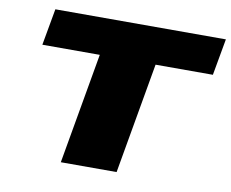

<svg xmlns="http://www.w3.org/2000/svg" viewBox="-75 -770 1042 866"><g transform="rotate(10 446.0 -337.5)"><path d="M255 0H510.5L599.5 -507.5H862L892 -675H111L81 -507.5H344Z"/></g></svg>

Font: Anybody Expanded Black
Style: Italic
Weight: 900
Width: 7
Italic angle: -10°
Version: Version 1.113;gftools[0.9.25]